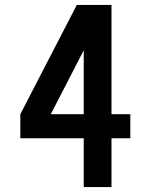

<svg xmlns="http://www.w3.org/2000/svg" viewBox="-20 -755 616 775"><path d="M318 0H430V-197H506V-294H430V-735H290L62 -294V-197H318ZM185 -294 318 -552V-294Z"/></svg>

Font: Iosevka Sparkle Semibold
Style: Regular
Weight: 600
Designer: Belleve Invis
Foundry: Belleve Invis
Version: Version 4.5.0; ttfautohint (v1.8.3)